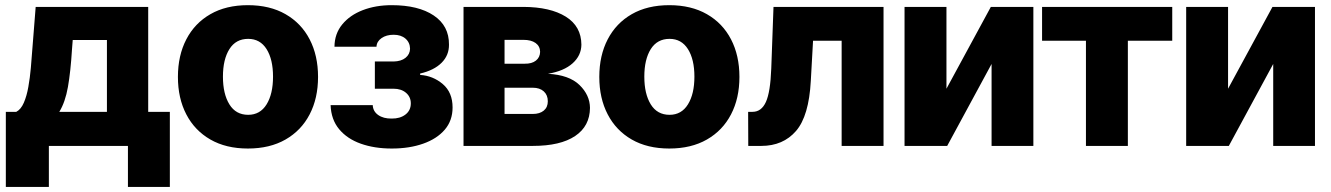

<svg xmlns="http://www.w3.org/2000/svg" viewBox="-20 -573 5225 754"><path d="M2.9 161.1V-133.8H43.9Q62 -143.1 73.5 -169.4Q85 -195.8 91.3 -231.7Q97.7 -267.6 101.1 -306.2Q104.5 -344.7 106.9 -378.9L120.1 -545.9H562V-133.8H647V161.1H482.4V0H171.9V161.1ZM212.9 -133.8H399.9V-416H265.6L262.7 -378.9Q257.3 -291.5 246.8 -231.7Q236.3 -171.9 212.9 -133.8Z M953.6 10.3Q867.7 10.3 806.2 -25.1Q744.6 -60.5 711.7 -123.8Q678.7 -187 678.7 -271Q678.7 -355 711.7 -418.5Q744.6 -481.9 806.2 -517.3Q867.7 -552.7 953.6 -552.7Q1039.6 -552.7 1101.3 -517.3Q1163.1 -481.9 1196 -418.5Q1229 -355 1229 -271Q1229 -187 1196 -123.8Q1163.1 -60.5 1101.3 -25.1Q1039.6 10.3 953.6 10.3ZM954.6 -122.1Q1001.5 -122.1 1026.9 -163.1Q1052.2 -204.1 1052.2 -272Q1052.2 -339.8 1026.9 -380.1Q1001.5 -420.4 954.6 -420.4Q906.2 -420.4 880.9 -380.1Q855.5 -339.8 855.5 -272Q855.5 -204.1 880.9 -163.1Q906.2 -122.1 954.6 -122.1Z M1278.3 -160.2H1443.8Q1444.8 -135.7 1465.3 -121.3Q1485.8 -106.9 1518.1 -107.4Q1550.8 -106.9 1572 -123Q1593.3 -139.2 1593.3 -167Q1593.3 -192.4 1574.5 -208.5Q1555.7 -224.6 1525.4 -224.6H1452.1V-331.5H1525.4Q1555.2 -332 1572.5 -345.9Q1589.8 -359.9 1590.3 -381.8Q1589.8 -406.2 1572.3 -421.4Q1554.7 -436.5 1525.9 -436.5Q1497.1 -436.5 1478.3 -423.3Q1459.5 -410.2 1458.5 -389.6H1293.5Q1293.9 -440.4 1324 -477.1Q1354 -513.7 1404.8 -533.2Q1455.6 -552.7 1518.1 -552.7Q1623 -552.7 1683.3 -512.2Q1743.7 -471.7 1743.2 -397.9Q1743.7 -356 1714.1 -326.4Q1684.6 -296.9 1629.9 -284.2V-278.8Q1680.7 -275.4 1719 -242.7Q1757.3 -210 1757.3 -150.9Q1757.3 -99.6 1726.6 -63.7Q1695.8 -27.8 1641.8 -8.8Q1587.9 10.3 1518.6 10.3Q1450.2 10.3 1396.7 -8.8Q1343.3 -27.8 1311.8 -65.7Q1280.3 -103.5 1278.3 -160.2Z M1800.3 0V-545.9H2035.6Q2141.1 -545.4 2201.9 -507.6Q2262.7 -469.7 2263.2 -397.5Q2262.7 -355 2228.8 -324.5Q2194.8 -293.9 2131.8 -283.2Q2214.8 -278.8 2255.6 -239.3Q2296.4 -199.7 2296.9 -149.4Q2296.4 -77.6 2238.5 -38.8Q2180.7 0 2072.3 0ZM1961.4 -322.8H2040.5Q2068.4 -322.3 2084.5 -335Q2100.6 -347.7 2101.1 -369.6Q2100.6 -391.6 2083.3 -404.1Q2065.9 -416.5 2035.6 -416.5H1961.4ZM1961.4 -125.5H2072.3Q2099.6 -125.5 2115.5 -138.7Q2131.3 -151.9 2131.3 -175.3Q2131.3 -199.7 2115.5 -214.1Q2099.6 -228.5 2072.3 -228.5H1961.4Z M2608.4 10.3Q2522.5 10.3 2460.9 -25.1Q2399.4 -60.5 2366.5 -123.8Q2333.5 -187 2333.5 -271Q2333.5 -355 2366.5 -418.5Q2399.4 -481.9 2460.9 -517.3Q2522.5 -552.7 2608.4 -552.7Q2694.3 -552.7 2756.1 -517.3Q2817.9 -481.9 2850.8 -418.5Q2883.8 -355 2883.8 -271Q2883.8 -187 2850.8 -123.8Q2817.9 -60.5 2756.1 -25.1Q2694.3 10.3 2608.4 10.3ZM2609.4 -122.1Q2656.2 -122.1 2681.6 -163.1Q2707 -204.1 2707 -272Q2707 -339.8 2681.6 -380.1Q2656.2 -420.4 2609.4 -420.4Q2561 -420.4 2535.6 -380.1Q2510.3 -339.8 2510.3 -272Q2510.3 -204.1 2535.6 -163.1Q2561 -122.1 2609.4 -122.1Z M2918.5 0 2918 -133.8H2935.1Q2970.2 -133.8 2987.8 -172.6Q3005.4 -211.4 3008.8 -303.7L3017.6 -545.9H3449.7V0H3285.2V-413.1H3172.9L3164.1 -255.4Q3156.7 -117.2 3106 -58.6Q3055.2 0 2969.7 0Z M3696.8 -224.6 3871.1 -545.9H4038.1V0H3874V-321.8L3699.7 0H3532.2V-545.9H3696.8Z M4072.3 -413.1V-545.9H4583.5V-413.1H4409.2V0H4244.6V-413.1Z M4802.7 -224.6 4977.1 -545.9H5144V0H4980V-321.8L4805.7 0H4638.2V-545.9H4802.7Z"/></svg>

Font: Inter Tight ExtraBold
Style: Regular
Weight: 800
Designer: Rasmus Andersson
Foundry: rsms
Version: Version 3.004; ttfautohint (v1.8.4.7-5d5b)